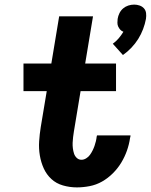

<svg xmlns="http://www.w3.org/2000/svg" viewBox="-20 -806 655 834"><path d="M514 -567 470 -616Q484 -626 495.5 -639.5Q507 -653 516 -668Q508 -671 502.5 -677Q497 -683 493.5 -690.5Q490 -698 490 -707Q490 -716 491 -724Q493 -737 499 -749Q505 -761 515 -769.5Q525 -778 537.5 -782Q550 -786 563 -786Q575 -786 586.5 -782Q598 -778 605.5 -769.5Q613 -761 614.5 -749Q616 -737 614 -724Q610 -702 601.5 -679.5Q593 -657 580.5 -637Q568 -617 551 -599Q534 -581 514 -567ZM314 8Q283 8 253.5 -0.5Q224 -9 203 -28.5Q182 -48 170 -74.5Q158 -101 153 -131Q148 -161 150 -192Q152 -223 157 -254L183 -410H82V-530H203L237 -735H384L350 -530H484V-410H330L301 -235Q299 -223 297.5 -210.5Q296 -198 295.5 -186Q295 -174 296.5 -162Q298 -150 301.5 -139Q305 -128 313.5 -120Q322 -112 334 -112Q344 -112 354 -118Q364 -124 370.5 -133Q377 -142 382 -152Q387 -162 390.5 -172Q394 -182 396.5 -192.5Q399 -203 400 -213Q401 -214 401 -215.5Q401 -217 401 -218H547Q547 -216 546.5 -213Q546 -210 545 -207Q541 -179 531.5 -152Q522 -125 507 -100Q492 -75 470.5 -53.5Q449 -32 423.5 -17.5Q398 -3 369.5 2.5Q341 8 314 8Z"/></svg>

Font: Iosevka Curly HvExObl
Style: Regular
Weight: 900
Width: 7
Italic angle: -9°
Monospace: yes
Designer: Belleve Invis
Foundry: Belleve Invis
Version: Version 11.1.0; ttfautohint (v1.8.3)